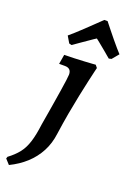

<svg xmlns="http://www.w3.org/2000/svg" viewBox="-241 -784 759 1093"><g transform="rotate(20 138.5 -237.0)"><path d="M161.8 -17.8Q154.2 43 128.1 92.3Q102 141.6 60.4 179.5Q18.9 217.4 -36.3 244.2L-63.5 214.3L-60 203.2Q-22.4 175.2 1.1 145.3Q24.5 115.4 38.1 72.4Q51.8 29.3 59.9 -35.7Q59.9 -35.7 63.4 -56.8Q66.9 -77.8 72.7 -111.6Q78.4 -145.4 84.7 -184.2Q90.9 -223 96.7 -259.4Q102.4 -295.7 105.9 -322Q109.4 -348.3 109.4 -356.4Q109.4 -394.9 70.4 -394.9H35.3L45.1 -452.8Q72.6 -452.8 105 -454.2Q137.5 -455.7 166.5 -457.1Q195.5 -458.6 214.2 -460Q232.9 -461.5 232.9 -461.5L245.6 -445.9Q245.6 -445.9 239.9 -422.6Q234.3 -399.3 225.1 -358Q216 -316.8 204.6 -262.6Q193.3 -208.5 182.1 -145.9Q171 -83.3 161.8 -17.8ZM26.2 -563.3Q37.9 -572.8 58.1 -591Q78.4 -609.2 101.3 -631Q124.3 -652.9 144.7 -672.5Q165.2 -692.1 178.5 -704.9Q191.7 -717.7 191.7 -717.7H211.6Q211.6 -717.7 221.7 -704.9Q231.9 -692.1 247.5 -672.5Q263.2 -652.9 281.1 -631Q299.1 -609.2 314.8 -591Q330.6 -572.8 339.6 -563.3L306.4 -523.3L290.7 -519.6Q286.2 -523.2 275.4 -532.3Q264.7 -541.4 251.2 -552.8Q237.8 -564.1 224.2 -575Q210.7 -585.8 200.9 -594Q191.1 -602.2 187.9 -604Q184.3 -602.2 172.4 -594Q160.6 -585.8 144.9 -575Q129.3 -564.1 112.7 -552.8Q96.2 -541.4 83.4 -532.3Q70.6 -523.2 65.2 -519.6L49.9 -523.3Z"/></g></svg>

Font: Alegreya
Style: Italic
Weight: 400
Italic angle: -7°
Designer: Juan Pablo del Peral
Foundry: Huerta Tipografica
Version: Version 2.009